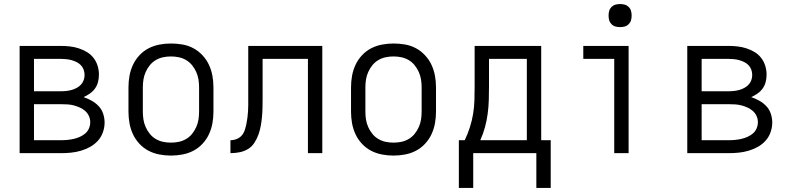

<svg xmlns="http://www.w3.org/2000/svg" viewBox="-20 -757 3890 949"><path d="M77 0V-530H282Q304 -530 326 -527.5Q348 -525 369.5 -518Q391 -511 410 -499.5Q429 -488 442.5 -470.5Q456 -453 462.5 -431.5Q469 -410 469 -388Q469 -370 464.5 -352Q460 -334 449.5 -319.5Q439 -305 424 -294.5Q409 -284 393 -277Q414 -270 433.5 -259Q453 -248 468 -232Q483 -216 490 -194.5Q497 -173 497 -151Q497 -127 488.5 -103Q480 -79 463.5 -61Q447 -43 425.5 -31Q404 -19 380 -12Q356 -5 331.5 -2.5Q307 0 282 0ZM148 -306H282Q296 -306 309 -307.5Q322 -309 334.5 -312.5Q347 -316 359 -322.5Q371 -329 380 -338.5Q389 -348 393.5 -360.5Q398 -373 398 -386Q398 -400 393.5 -412.5Q389 -425 380 -434.5Q371 -444 359 -450Q347 -456 334.5 -459.5Q322 -463 308.5 -464.5Q295 -466 282 -466H148ZM148 -64H282Q298 -64 313.5 -65.5Q329 -67 344.5 -70.5Q360 -74 374.5 -80.5Q389 -87 401 -97Q413 -107 419.5 -122Q426 -137 426 -153Q426 -169 419.5 -183.5Q413 -198 401 -208.5Q389 -219 374.5 -225.5Q360 -232 345 -236Q330 -240 314 -241Q298 -242 282 -242H148Z M825 12Q796 12 767.5 6.5Q739 1 714 -12Q689 -25 669 -46.5Q649 -68 637 -94Q625 -120 620 -148Q615 -176 615 -205V-325Q615 -354 620 -382Q625 -410 637 -436Q649 -462 669 -483.5Q689 -505 714 -518Q739 -531 767.5 -536.5Q796 -542 825 -542Q854 -542 882.5 -537Q911 -532 936 -518.5Q961 -505 981 -483.5Q1001 -462 1013 -436Q1025 -410 1030 -382Q1035 -354 1035 -325V-205Q1035 -176 1030 -148Q1025 -120 1013 -94Q1001 -68 981 -46.5Q961 -25 936 -12Q911 1 882.5 6.5Q854 12 825 12ZM825 -52Q845 -52 864 -56Q883 -60 900 -70Q917 -80 929.5 -95.5Q942 -111 950 -129Q958 -147 961 -166Q964 -185 964 -205V-325Q964 -345 961 -364Q958 -383 950 -401Q942 -419 929.5 -434.5Q917 -450 900 -460Q883 -470 864 -474Q845 -478 825 -478Q805 -478 786 -474Q767 -470 750 -460Q733 -450 720.5 -434.5Q708 -419 700 -401Q692 -383 689 -364Q686 -345 686 -325V-205Q686 -185 689 -166Q692 -147 700 -129Q708 -111 720.5 -95.5Q733 -80 750 -70Q767 -60 786 -56Q805 -52 825 -52Z M1502 0V-466H1278V-270Q1278 -248 1277.5 -225.5Q1277 -203 1275 -180.5Q1273 -158 1269 -135.5Q1265 -113 1257.5 -92Q1250 -71 1237.5 -51.5Q1225 -32 1206 -20.5Q1187 -9 1164.5 -4.5Q1142 0 1119 0V-64Q1135 -64 1150 -70Q1165 -76 1175 -87.5Q1185 -99 1190 -114.5Q1195 -130 1198 -145Q1201 -160 1203 -175.5Q1205 -191 1206 -207Q1207 -223 1207 -238.5Q1207 -254 1207 -270V-530H1573V0Z M1925 12Q1896 12 1867.5 6.5Q1839 1 1814 -12Q1789 -25 1769 -46.5Q1749 -68 1737 -94Q1725 -120 1720 -148Q1715 -176 1715 -205V-325Q1715 -354 1720 -382Q1725 -410 1737 -436Q1749 -462 1769 -483.5Q1789 -505 1814 -518Q1839 -531 1867.5 -536.5Q1896 -542 1925 -542Q1954 -542 1982.5 -537Q2011 -532 2036 -518.5Q2061 -505 2081 -483.5Q2101 -462 2113 -436Q2125 -410 2130 -382Q2135 -354 2135 -325V-205Q2135 -176 2130 -148Q2125 -120 2113 -94Q2101 -68 2081 -46.5Q2061 -25 2036 -12Q2011 1 1982.5 6.5Q1954 12 1925 12ZM1925 -52Q1945 -52 1964 -56Q1983 -60 2000 -70Q2017 -80 2029.5 -95.5Q2042 -111 2050 -129Q2058 -147 2061 -166Q2064 -185 2064 -205V-325Q2064 -345 2061 -364Q2058 -383 2050 -401Q2042 -419 2029.5 -434.5Q2017 -450 2000 -460Q1983 -470 1964 -474Q1945 -478 1925 -478Q1905 -478 1886 -474Q1867 -470 1850 -460Q1833 -450 1820.5 -434.5Q1808 -419 1800 -401Q1792 -383 1789 -364Q1786 -345 1786 -325V-205Q1786 -185 1789 -166Q1792 -147 1800 -129Q1808 -111 1820.5 -95.5Q1833 -80 1850 -70Q1867 -60 1886 -56Q1905 -52 1925 -52Z M2248 172V-64H2277Q2292 -95 2302.5 -128Q2313 -161 2318.5 -194.5Q2324 -228 2325 -262.5Q2326 -297 2326 -331V-530H2655V-64H2702V172H2631V0H2319V172ZM2354 -64H2584V-466H2397V-331Q2397 -297 2396 -263Q2395 -229 2390.5 -195Q2386 -161 2377 -128Q2368 -95 2354 -64Z M3016 0V-466H2863V-530H3087V0ZM3045 -623Q3033 -623 3022 -626Q3011 -629 3002.5 -637.5Q2994 -646 2991 -657Q2988 -668 2988 -680Q2988 -692 2991 -703Q2994 -714 3002.5 -722.5Q3011 -731 3022 -734Q3033 -737 3045 -737Q3057 -737 3068 -734Q3079 -731 3087.5 -722.5Q3096 -714 3099 -703Q3102 -692 3102 -680Q3102 -668 3099 -657Q3096 -646 3087.5 -637.5Q3079 -629 3068 -626Q3057 -623 3045 -623Z M3377 0V-530H3582Q3604 -530 3626 -527.5Q3648 -525 3669.5 -518Q3691 -511 3710 -499.5Q3729 -488 3742.5 -470.5Q3756 -453 3762.5 -431.5Q3769 -410 3769 -388Q3769 -370 3764.5 -352Q3760 -334 3749.5 -319.5Q3739 -305 3724 -294.5Q3709 -284 3693 -277Q3714 -270 3733.5 -259Q3753 -248 3768 -232Q3783 -216 3790 -194.5Q3797 -173 3797 -151Q3797 -127 3788.5 -103Q3780 -79 3763.5 -61Q3747 -43 3725.5 -31Q3704 -19 3680 -12Q3656 -5 3631.5 -2.5Q3607 0 3582 0ZM3448 -306H3582Q3596 -306 3609 -307.5Q3622 -309 3634.5 -312.5Q3647 -316 3659 -322.5Q3671 -329 3680 -338.5Q3689 -348 3693.5 -360.5Q3698 -373 3698 -386Q3698 -400 3693.5 -412.5Q3689 -425 3680 -434.5Q3671 -444 3659 -450Q3647 -456 3634.5 -459.5Q3622 -463 3608.5 -464.5Q3595 -466 3582 -466H3448ZM3448 -64H3582Q3598 -64 3613.5 -65.5Q3629 -67 3644.5 -70.5Q3660 -74 3674.5 -80.5Q3689 -87 3701 -97Q3713 -107 3719.5 -122Q3726 -137 3726 -153Q3726 -169 3719.5 -183.5Q3713 -198 3701 -208.5Q3689 -219 3674.5 -225.5Q3660 -232 3645 -236Q3630 -240 3614 -241Q3598 -242 3582 -242H3448Z"/></svg>

Font: Lode Term
Style: Regular
Weight: 400
Monospace: yes
Designer: Belleve Invis
Foundry: Belleve Invis
Version: Version 29.2.0